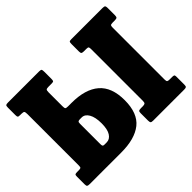

<svg xmlns="http://www.w3.org/2000/svg" viewBox="-157 -999 1247 1247"><g transform="rotate(-45 467.0 -375.0)"><path d="M857.5 -612.5V-135.5Q857.5 -120.5 862.5 -117Q867.5 -113.5 882.5 -113.5H904.5Q915.5 -113.5 920.2 -110.8Q925 -108 925 -97V-22.5Q925 -8 920.5 -4Q916 0 901 0H616.5Q601 0 597 -4.8Q593 -9.5 593 -25V-92Q593 -106.5 598.2 -110Q603.5 -113.5 619 -113.5H634Q647.5 -113.5 653.8 -117.5Q660 -121.5 660 -137.5V-612Q660 -626.5 657.2 -631.5Q654.5 -636.5 639.5 -636.5H616.5Q603 -636.5 598 -640.2Q593 -644 593 -658V-725.5Q593 -741.5 596.2 -745.8Q599.5 -750 615 -750H900.5Q916.5 -750 920.8 -745.2Q925 -740.5 925 -725V-662Q925 -645 920 -640.8Q915 -636.5 900 -636.5H881Q865.5 -636.5 861.5 -632Q857.5 -627.5 857.5 -612.5ZM44 -113.5Q59.5 -113.5 64.2 -116.5Q69 -119.5 69 -134.5V-606.5Q69 -625 65 -630.8Q61 -636.5 41.5 -636.5H30Q16 -636.5 12.5 -640.5Q9 -644.5 9 -658.5V-727Q9 -743 13.8 -746.5Q18.5 -750 33.5 -750H318.5Q335 -750 338 -744.8Q341 -739.5 341 -723V-660Q341 -645.5 338 -641Q335 -636.5 320.5 -636.5H293Q275.5 -636.5 270.8 -632.2Q266 -628 266 -610.5V-483Q266 -466 269.8 -461.2Q273.5 -456.5 291 -456.5H323Q448.5 -456.5 514.2 -400.2Q580 -344 580 -224.5Q580 -105 514.2 -52.5Q448.5 0 323 0H34Q19 0 14 -3.8Q9 -7.5 9 -24V-91.5Q9 -106.5 13 -110Q17 -113.5 32 -113.5ZM286.5 -343Q275 -343 270.5 -339.2Q266 -335.5 266 -321V-135Q266 -122.5 269 -118Q272 -113.5 281.5 -113.5H303Q331.5 -113.5 349.5 -141.2Q367.5 -169 367.5 -224.5Q367.5 -280.5 349.5 -311.8Q331.5 -343 303 -343Z"/></g></svg>

Font: Besley* Condensed Heavy
Style: Regular
Weight: 800
Width: 3
Designer: Owen Earl
Foundry: indestructible type*
Version: Version 3.000; ttfautohint (v1.8.3)